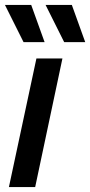

<svg xmlns="http://www.w3.org/2000/svg" viewBox="-28 -755 364 775"><path d="M8 0 119 -519H224L114 0ZM-8 -735H98L152 -585H67ZM156 -735H262L316 -585H231Z"/></svg>

Font: Radio Canada Condensed Medium
Style: Italic
Weight: 500
Width: 3
Italic angle: -12°
Designer: Charles Daoud, Etienne Aubert Bonn, Alexandre Saumier Demers, Jacques Le Bailly
Foundry: Radio-Canada
Version: Version 2.104; ttfautohint (v1.8.4.7-5d5b);gftools[0.9.28.de